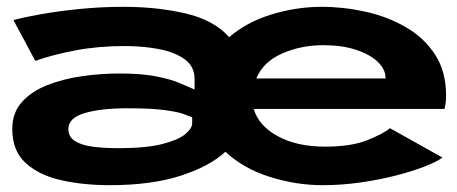

<svg xmlns="http://www.w3.org/2000/svg" viewBox="-20 -532 1340 563"><path d="M301.5 11Q224.5 11 159.8 -3.5Q95 -18 55.5 -53.8Q16 -89.5 16 -154Q16 -201 44 -232.5Q72 -264 118.2 -282.2Q164.5 -300.5 220 -308.5Q275.5 -316.5 330 -316.5Q395.5 -316.5 438.2 -308Q481 -299.5 507.2 -288.2Q533.5 -277 550.5 -269.5V-300.5Q550.5 -338 520.5 -359Q490.5 -380 443.5 -388.5Q396.5 -397 345.5 -397Q268 -397 201 -384.2Q134 -371.5 83.5 -353.5L19.5 -473Q50 -481.5 101 -490.5Q152 -499.5 214.8 -505.8Q277.5 -512 342.5 -512Q441 -512 524.5 -492.5Q608 -473 652 -423Q703.5 -467.5 776.8 -489.8Q850 -512 922.5 -512Q987 -512 1051.5 -497.8Q1116 -483.5 1169.8 -452.5Q1223.5 -421.5 1255.8 -372Q1288 -322.5 1288 -252.5Q1288 -237.5 1286.5 -227.8Q1285 -218 1283.5 -212.5H724Q738.5 -163 794.8 -132.5Q851 -102 933 -102Q1009.5 -102 1056.5 -120.8Q1103.5 -139.5 1123.5 -156L1277.5 -70Q1261.5 -58 1225.8 -44Q1190 -30 1141.5 -17.5Q1093 -5 1037.5 3Q982 11 925.5 11Q849 11 771.5 -13.2Q694 -37.5 641 -87Q594.5 -44 509 -16.5Q423.5 11 301.5 11ZM731.5 -302H1110.5V-304Q1110.5 -328.5 1087.8 -350.5Q1065 -372.5 1024 -386Q983 -399.5 928 -399.5Q863 -399.5 807.5 -375.2Q752 -351 731.5 -302ZM327.5 -97.5Q408 -97.5 455.2 -109.5Q502.5 -121.5 523 -138.5Q543.5 -155.5 543.5 -170.5V-188Q535 -191.5 518 -197.8Q501 -204 462.8 -209.2Q424.5 -214.5 353 -214.5Q276.5 -214.5 228.5 -200.5Q180.5 -186.5 180.5 -153.5Q180.5 -130 200.8 -117.8Q221 -105.5 254.5 -101.5Q288 -97.5 327.5 -97.5Z"/></svg>

Font: Trispace Expanded SemiBold
Style: Regular
Weight: 600
Width: 7
Designer: Tyler Finck
Foundry: Etcetera Type Company
Version: Version 1.210; ttfautohint (v1.8.3)